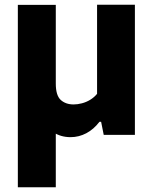

<svg xmlns="http://www.w3.org/2000/svg" viewBox="-20 -567 646 807"><path d="M276.5 9.5Q235 9.5 203.2 -11.8Q171.5 -33 153.5 -80Q135.5 -127 135.5 -204.5V-315.5H214.5V-215.5Q214.5 -166 235.2 -147Q256 -128 289.5 -128Q306 -128 324.2 -132.8Q342.5 -137.5 359 -147.5Q375.5 -157.5 388 -172.5V-547H547V0H416L405 -55H398Q374 -23.5 342.8 -7Q311.5 9.5 276.5 9.5ZM55 220V-546.5H214.5V220Z"/></svg>

Font: Encode Sans SC Condensed Thin
Style: Bold
Weight: 700
Version: Version 3.002